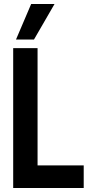

<svg xmlns="http://www.w3.org/2000/svg" viewBox="-20 -941 451 961"><path d="M46 0V-700H168V-113H399V0ZM60 -743 136 -921H253L150 -743Z"/></svg>

Font: Georama Semi Condensed SemiBold
Style: Regular
Weight: 600
Width: 4
Designer: Jean-Baptiste Levee
Foundry: Production Type
Version: Version 1.000